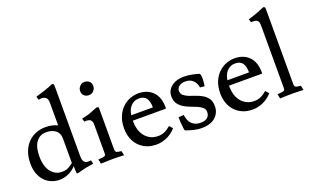

<svg xmlns="http://www.w3.org/2000/svg" viewBox="-85 -1175 2582 1602"><g transform="rotate(-20 1206.0 -374.0)"><path d="M450 -115Q450 -104 451.5 -92.5Q453 -81 458 -71.5Q463 -62 471.5 -56Q480 -50 494 -50H506L523 -51L530 -19L459 -7Q440 -3 422 2Q404 7 386 12Q373 12 373 4L370 -56Q362 -45 347.5 -33Q333 -21 314 -11Q295 -1 272 5.5Q249 12 224 12Q184 12 150 -2.5Q116 -17 91 -44Q66 -71 52 -109.5Q38 -148 38 -197Q38 -260 56.5 -306Q75 -352 105.5 -382Q136 -412 175.5 -427Q215 -442 256 -442Q294 -442 319.5 -435.5Q345 -429 365 -419V-620Q365 -653 350 -666Q335 -679 311 -679Q298 -679 285 -676L276 -706Q314 -717 355.5 -730.5Q397 -744 432 -760Q441 -760 445.5 -756Q450 -752 450 -741ZM365 -305Q365 -350 333.5 -375Q302 -400 251 -400Q216 -400 193 -385.5Q170 -371 155.5 -347.5Q141 -324 135 -293.5Q129 -263 129 -230Q129 -140 167 -92Q205 -44 263 -44Q301 -44 322.5 -56.5Q344 -69 361 -82L365 -85Z M735 -71Q735 -54 743.5 -47Q752 -40 788 -37L797 3Q768 2 748 1Q728 0 699 0Q671 0 645.5 1Q620 2 591 3L583 -37Q607 -39 620 -40.5Q633 -42 640 -45.5Q647 -49 648.5 -54.5Q650 -60 650 -71V-325Q650 -375 600 -375Q595 -375 590.5 -375Q586 -375 581 -374L572 -403Q584 -406 607.5 -411.5Q631 -417 655 -426L716 -450Q729 -450 732 -447.5Q735 -445 735 -434ZM635 -625Q635 -648 652 -666.5Q669 -685 693 -685Q720 -685 736.5 -670Q753 -655 753 -628Q753 -605 736 -586.5Q719 -568 694 -568Q668 -568 651.5 -583.5Q635 -599 635 -625Z M964 -243V-230Q964 -197 973.5 -164.5Q983 -132 1002.5 -106.5Q1022 -81 1051.5 -65.5Q1081 -50 1121 -50Q1154 -50 1181.5 -63.5Q1209 -77 1226 -94Q1229 -97 1231 -97Q1233 -97 1236 -94L1258 -69Q1220 -27 1174.5 -7.5Q1129 12 1083 12Q1033 12 994 -5Q955 -22 928 -51.5Q901 -81 887 -120.5Q873 -160 873 -206Q873 -267 892 -311.5Q911 -356 941.5 -385Q972 -414 1009.5 -428Q1047 -442 1083 -442Q1164 -442 1211.5 -393Q1259 -344 1259 -254Q1259 -243 1254 -243ZM1159 -290Q1159 -344 1139 -372Q1119 -400 1074 -400Q1050 -400 1031.5 -391Q1013 -382 999.5 -367Q986 -352 978 -332Q970 -312 967 -290Z M1379 -143Q1387 -85 1416 -59Q1445 -33 1490 -33Q1533 -33 1552.5 -51.5Q1572 -70 1572 -99Q1572 -124 1554.5 -139.5Q1537 -155 1510.5 -166.5Q1484 -178 1453.5 -189Q1423 -200 1396.5 -216.5Q1370 -233 1352.5 -258Q1335 -283 1335 -324Q1335 -354 1348 -376Q1361 -398 1382 -413Q1403 -428 1429.5 -435.5Q1456 -443 1483 -443Q1526 -443 1560.5 -435.5Q1595 -428 1621 -420Q1626 -417 1628.5 -403.5Q1631 -390 1631 -373Q1631 -355 1629 -337Q1627 -319 1625 -308L1585 -312Q1580 -351 1554.5 -376Q1529 -401 1486 -401Q1453 -401 1431.5 -385Q1410 -369 1410 -346Q1410 -319 1427.5 -304Q1445 -289 1472 -278.5Q1499 -268 1529.5 -258Q1560 -248 1587 -232Q1614 -216 1631.5 -190.5Q1649 -165 1649 -122Q1649 -65 1606.5 -26.5Q1564 12 1483 12Q1451 12 1414 3Q1377 -6 1345 -18Q1342 -20 1340 -34Q1338 -48 1336 -67Q1334 -86 1333 -104.5Q1332 -123 1332 -134V-139Z M1818 -243V-230Q1818 -197 1827.5 -164.5Q1837 -132 1856.5 -106.5Q1876 -81 1905.5 -65.5Q1935 -50 1975 -50Q2008 -50 2035.5 -63.5Q2063 -77 2080 -94Q2083 -97 2085 -97Q2087 -97 2090 -94L2112 -69Q2074 -27 2028.5 -7.5Q1983 12 1937 12Q1887 12 1848 -5Q1809 -22 1782 -51.5Q1755 -81 1741 -120.5Q1727 -160 1727 -206Q1727 -267 1746 -311.5Q1765 -356 1795.5 -385Q1826 -414 1863.5 -428Q1901 -442 1937 -442Q2018 -442 2065.5 -393Q2113 -344 2113 -254Q2113 -243 2108 -243ZM2013 -290Q2013 -344 1993 -372Q1973 -400 1928 -400Q1904 -400 1885.5 -391Q1867 -382 1853.5 -367Q1840 -352 1832 -332Q1824 -312 1821 -290Z M2326 -71Q2326 -54 2335.5 -47Q2345 -40 2381 -37L2390 3Q2361 2 2340 1Q2319 0 2290 0Q2262 0 2236.5 1Q2211 2 2182 3L2174 -37Q2198 -39 2211 -40.5Q2224 -42 2231 -45.5Q2238 -49 2239.5 -54.5Q2241 -60 2241 -71V-621Q2241 -656 2228.5 -667Q2216 -678 2192 -678Q2187 -678 2182 -678Q2177 -678 2172 -677L2163 -707Q2201 -718 2237 -731Q2273 -744 2308 -760Q2317 -760 2321.5 -756Q2326 -752 2326 -741V-71Z"/></g></svg>

Font: Lusitana
Style: Regular
Weight: 400
Designer: Ana Paula Megda
Foundry: Ana Paula Megda
Version: Version 1.000; ttfautohint (v1.1) -l 8 -r 50 -G 200 -x 14 -D